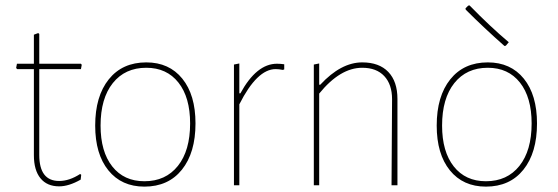

<svg xmlns="http://www.w3.org/2000/svg" viewBox="-20 -689 2075 714"><path d="M200 4Q155 4 130.5 -26Q106 -56 106 -112V-432H44L40 -436L43 -452H106V-560L122 -566L126 -563V-452H281L284 -448L281 -432H126V-113Q126 -16 200 -16Q238 -16 278 -42L282 -39L280 -21Q236 4 200 4Z M524 -457Q609 -457 658 -396.5Q707 -336 707 -230Q707 -121 656.5 -58Q606 5 517 5Q432 5 383 -55.5Q334 -116 334 -222Q334 -331 384.5 -394Q435 -457 524 -457ZM524 -437Q445 -437 399.5 -380Q354 -323 354 -222Q354 -125 397.5 -70Q441 -15 517 -15Q596 -15 641.5 -72Q687 -129 687 -230Q687 -327 643.5 -382Q600 -437 524 -437Z M870 -453V-342H874Q934 -452 1010 -452Q1023 -452 1037 -450V-431L1032 -429Q1017 -432 1005 -432Q936 -432 870 -301V0H850V-449Z M1167 -453V-374H1171Q1248 -457 1327 -457Q1390 -457 1424 -421.5Q1458 -386 1458 -321V0H1436L1438 -320Q1438 -375 1409 -406Q1380 -437 1327 -437Q1245 -437 1167 -341V0H1147V-449Z M1726 -669Q1803 -590 1872 -532L1861 -519L1856 -518Q1781 -584 1712 -653L1711 -658L1721 -668ZM1794 -457Q1879 -457 1928 -396.5Q1977 -336 1977 -230Q1977 -121 1926.5 -58Q1876 5 1787 5Q1702 5 1653 -55.5Q1604 -116 1604 -222Q1604 -331 1654.5 -394Q1705 -457 1794 -457ZM1794 -437Q1715 -437 1669.5 -380Q1624 -323 1624 -222Q1624 -125 1667.5 -70Q1711 -15 1787 -15Q1866 -15 1911.5 -72Q1957 -129 1957 -230Q1957 -327 1913.5 -382Q1870 -437 1794 -437Z"/></svg>

Font: Alegreya Sans Thin
Style: Regular
Weight: 100
Designer: Juan Pablo del Peral
Foundry: Huerta Tipografica
Version: Version 2.007